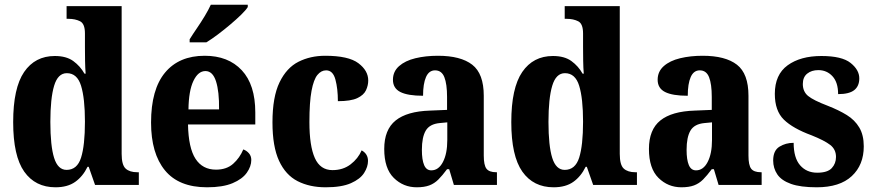

<svg xmlns="http://www.w3.org/2000/svg" viewBox="-20 -786 3716 816"><path d="M216 10Q130 10 83 -56.5Q36 -123 36 -267Q36 -412 82.5 -480Q129 -548 213 -548Q262 -548 291.5 -526.5Q321 -505 339 -473H344Q342 -497 341.5 -527.5Q341 -558 341 -586V-644Q341 -685 320.5 -695.5Q300 -706 271 -706H263V-760H497V-132Q497 -85 514 -69.5Q531 -54 563 -54H570V0H384L357 -77H352Q332 -36 299.5 -13Q267 10 216 10ZM263 -64Q308 -64 324.5 -116Q341 -168 341 -269Q341 -368 324.5 -421.5Q308 -475 264 -475Q226 -475 210 -421.5Q194 -368 194 -268Q194 -166 210 -115Q226 -64 263 -64Z M860 10Q740 10 681 -62Q622 -134 622 -265Q622 -406 681.5 -477.5Q741 -549 850 -549Q950 -549 1007.5 -487.5Q1065 -426 1065 -308V-257H779Q781 -157 811 -111Q841 -65 898 -65Q943 -65 971 -90Q999 -115 1014 -151Q1028 -146 1038 -134.5Q1048 -123 1048 -106Q1048 -79 1029 -52Q1010 -25 968.5 -7.5Q927 10 860 10ZM911 -321Q912 -397 898 -440.5Q884 -484 853 -484Q822 -484 802 -442Q782 -400 781 -321ZM786 -619Q799 -640 816.5 -665.5Q834 -691 850 -717.5Q866 -744 876 -766H1033V-756Q1025 -743 1005 -723.5Q985 -704 959 -682Q933 -660 906.5 -640Q880 -620 857 -606H786Z M1364 10Q1296 10 1245 -16Q1194 -42 1166 -102.5Q1138 -163 1138 -266Q1138 -374 1168 -436Q1198 -498 1248.5 -523.5Q1299 -549 1362 -549Q1461 -549 1503 -517.5Q1545 -486 1545 -444Q1545 -423 1535.5 -402.5Q1526 -382 1498.5 -369Q1471 -356 1416 -356Q1416 -409 1405.5 -448Q1395 -487 1366 -487Q1345 -487 1329 -467.5Q1313 -448 1304 -400Q1295 -352 1295 -267Q1295 -166 1318 -114.5Q1341 -63 1393 -63Q1438 -63 1470 -87.5Q1502 -112 1517 -147Q1544 -132 1544 -102Q1544 -77 1527.5 -51Q1511 -25 1471.5 -7.5Q1432 10 1364 10Z M1751 10Q1694 10 1653.5 -30Q1613 -70 1613 -153Q1613 -235 1661.5 -274Q1710 -313 1808 -316L1880 -319V-374Q1880 -429 1868.5 -458Q1857 -487 1829 -487Q1803 -487 1790.5 -458.5Q1778 -430 1778 -379Q1713 -379 1681.5 -395Q1650 -411 1650 -447Q1650 -482 1676 -505Q1702 -528 1745.5 -538.5Q1789 -549 1841 -549Q1938 -549 1987 -511Q2036 -473 2036 -379V-125Q2036 -84 2047.5 -69Q2059 -54 2089 -54H2092V0H1909L1889 -67H1880Q1860 -40 1843 -23Q1826 -6 1804.5 2Q1783 10 1751 10ZM1813 -62Q1844 -62 1862.5 -97.5Q1881 -133 1881 -191V-266L1849 -263Q1806 -259 1789.5 -231Q1773 -203 1773 -149Q1773 -107 1782.5 -84.5Q1792 -62 1813 -62Z M2333 10Q2247 10 2200 -56.5Q2153 -123 2153 -267Q2153 -412 2199.5 -480Q2246 -548 2330 -548Q2379 -548 2408.5 -526.5Q2438 -505 2456 -473H2461Q2459 -497 2458.5 -527.5Q2458 -558 2458 -586V-644Q2458 -685 2437.5 -695.5Q2417 -706 2388 -706H2380V-760H2614V-132Q2614 -85 2631 -69.5Q2648 -54 2680 -54H2687V0H2501L2474 -77H2469Q2449 -36 2416.5 -13Q2384 10 2333 10ZM2380 -64Q2425 -64 2441.5 -116Q2458 -168 2458 -269Q2458 -368 2441.5 -421.5Q2425 -475 2381 -475Q2343 -475 2327 -421.5Q2311 -368 2311 -268Q2311 -166 2327 -115Q2343 -64 2380 -64Z M2876 10Q2819 10 2778.5 -30Q2738 -70 2738 -153Q2738 -235 2786.5 -274Q2835 -313 2933 -316L3005 -319V-374Q3005 -429 2993.5 -458Q2982 -487 2954 -487Q2928 -487 2915.5 -458.5Q2903 -430 2903 -379Q2838 -379 2806.5 -395Q2775 -411 2775 -447Q2775 -482 2801 -505Q2827 -528 2870.5 -538.5Q2914 -549 2966 -549Q3063 -549 3112 -511Q3161 -473 3161 -379V-125Q3161 -84 3172.5 -69Q3184 -54 3214 -54H3217V0H3034L3014 -67H3005Q2985 -40 2968 -23Q2951 -6 2929.5 2Q2908 10 2876 10ZM2938 -62Q2969 -62 2987.5 -97.5Q3006 -133 3006 -191V-266L2974 -263Q2931 -259 2914.5 -231Q2898 -203 2898 -149Q2898 -107 2907.5 -84.5Q2917 -62 2938 -62Z M3451 10Q3382 10 3341.5 -4.5Q3301 -19 3283.5 -45Q3266 -71 3266 -104Q3266 -146 3292.5 -162.5Q3319 -179 3353 -179Q3353 -115 3380.5 -83.5Q3408 -52 3453 -52Q3497 -52 3515 -71.5Q3533 -91 3533 -119Q3533 -151 3508.5 -170Q3484 -189 3429 -211Q3350 -240 3311.5 -277.5Q3273 -315 3273 -387Q3273 -469 3327.5 -508.5Q3382 -548 3471 -548Q3558 -548 3595 -518.5Q3632 -489 3632 -453Q3632 -420 3610.5 -403Q3589 -386 3542 -386Q3542 -436 3518 -462Q3494 -488 3458 -488Q3429 -488 3410.5 -473Q3392 -458 3392 -429Q3392 -397 3414 -378.5Q3436 -360 3499 -336Q3545 -318 3579 -297Q3613 -276 3632 -244Q3651 -212 3651 -164Q3651 -85 3600 -37.5Q3549 10 3451 10Z"/></svg>

Font: Noto Serif Bengali Condensed ExtraBold
Style: Regular
Weight: 800
Width: 3
Designer: Juan Bruce, Universal Thirst, Indian Type Foundry and the Monotype Design Team.
Foundry: Monotype Imaging Inc.
Version: Version 2.003; ttfautohint (v1.8.4.7-5d5b)